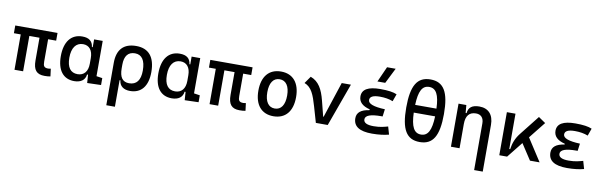

<svg xmlns="http://www.w3.org/2000/svg" viewBox="-58 -1421 7148 2272"><g transform="rotate(10 3515.5 -285.0)"><path d="M472.7 9.8C503.4 9.8 519.5 8.3 543.9 3.9L532.2 -86.9C519.5 -84.5 510.7 -83 502 -83C450.2 -83 440.4 -105 440.4 -156.2V-424.8H537.1V-517.6H29.3V-424.8H111.3V0H214.8V-424.8H336.9V-151.4C336.9 -38.6 377 9.8 472.7 9.8Z M829.1 9.8C907.2 9.8 959.5 -24.9 966.8 -93.8H978.5L985.4 4.9L1151.4 0V-83L1080.1 -93.8V-517.6H976.6V-423.8H966.8C958.5 -493.2 915 -527.3 835 -527.3C700.2 -527.3 623 -427.7 623 -253.9C623 -84 698.2 9.8 829.1 9.8ZM976.6 -224.6C976.6 -132.3 931.2 -78.1 854.5 -78.1C769.5 -78.1 725.6 -137.7 725.6 -253.9C725.6 -372.1 773.9 -439.5 859.4 -439.5C933.1 -439.5 976.6 -385.3 976.6 -293Z M1500 9.8C1634.3 9.8 1710.9 -84 1710.9 -253.9C1710.9 -433.6 1632.8 -527.3 1482.4 -527.3C1332 -527.3 1253.9 -444.3 1253.9 -285.6V224.6H1357.4V-94.7H1367.2C1373.5 -25.4 1424.3 9.8 1500 9.8ZM1357.4 -237.3V-281.2C1357.4 -385.3 1400.4 -439.5 1482.4 -439.5C1565.4 -439.5 1608.4 -376 1608.4 -253.9C1608.4 -137.7 1562.5 -78.1 1473.6 -78.1C1395 -78.1 1357.4 -129.9 1357.4 -237.3Z M2001 9.8C2079.1 9.8 2131.3 -24.9 2138.7 -93.8H2150.4L2157.2 4.9L2323.2 0V-83L2252 -93.8V-517.6H2148.4V-423.8H2138.7C2130.4 -493.2 2086.9 -527.3 2006.8 -527.3C1872.1 -527.3 1794.9 -427.7 1794.9 -253.9C1794.9 -84 1870.1 9.8 2001 9.8ZM2148.4 -224.6C2148.4 -132.3 2103 -78.1 2026.4 -78.1C1941.4 -78.1 1897.5 -137.7 1897.5 -253.9C1897.5 -372.1 1945.8 -439.5 2031.2 -439.5C2105 -439.5 2148.4 -385.3 2148.4 -293Z M2816.4 9.8C2847.2 9.8 2863.3 8.3 2887.7 3.9L2876 -86.9C2863.3 -84.5 2854.5 -83 2845.7 -83C2793.9 -83 2784.2 -105 2784.2 -156.2V-424.8H2880.9V-517.6H2373V-424.8H2455.1V0H2558.6V-424.8H2680.7V-151.4C2680.7 -38.6 2720.7 9.8 2816.4 9.8Z M3222.7 9.8C3366.2 9.8 3449.2 -87.9 3449.2 -258.8C3449.2 -429.7 3366.2 -527.3 3222.7 -527.3C3079.1 -527.3 2996.1 -429.7 2996.1 -258.8C2996.1 -87.9 3079.1 9.8 3222.7 9.8ZM3222.7 -83C3146.5 -83 3103.5 -146.5 3103.5 -258.8C3103.5 -371.1 3146.5 -434.6 3222.7 -434.6C3298.8 -434.6 3341.8 -371.1 3341.8 -258.8C3341.8 -146.5 3298.8 -83 3222.7 -83Z M3732.4 0H3875L4062.5 -517.6H3952.1L3810.5 -87.9H3804.7L3757.8 -273.4C3724.6 -403.8 3678.2 -490.2 3578.1 -527.3L3518.6 -441.9C3606.4 -408.7 3639.2 -321.3 3677.2 -190.4Z M4407.2 9.8C4488.8 9.8 4557.1 0.5 4609.4 -13.7L4582.5 -106.9C4540.5 -95.7 4491.7 -80.1 4411.1 -80.1C4330.6 -80.1 4290.5 -100.6 4290.5 -141.6C4290.5 -189 4354 -212.4 4481.4 -212.4H4497.1L4508.8 -300.8C4372.6 -306.2 4305.2 -331.5 4305.2 -377C4305.2 -417.5 4345.2 -437.5 4425.8 -437.5C4485.4 -437.5 4537.1 -428.7 4582.5 -410.6L4614.3 -499C4573.2 -518.1 4507.3 -527.3 4415 -527.3C4269.5 -527.3 4197.3 -485.4 4197.3 -401.4C4197.3 -335.4 4241.7 -291.5 4332 -268.6V-258.8C4231.9 -245.1 4182.6 -204.6 4182.6 -136.7C4182.6 -38.6 4256.8 9.8 4407.2 9.8ZM4364.7 -609.4H4458.5L4551.3 -794.9H4447.8Z M4980.5 9.8C5139.2 9.8 5207 -102.5 5207 -366.2C5207 -629.9 5139.2 -742.2 4980.5 -742.2C4821.8 -742.2 4753.9 -629.9 4753.9 -366.2C4753.9 -102.5 4821.8 9.8 4980.5 9.8ZM4980.5 -80.1C4897 -80.1 4857.9 -152.8 4852.1 -321.3H5108.9C5103 -152.8 5064 -80.1 4980.5 -80.1ZM4852.5 -414.1C4858.4 -580.6 4897.5 -652.3 4980.5 -652.3C5063.5 -652.3 5102.5 -580.6 5108.4 -414.1Z M5673.8 224.6H5777.3V-336.9C5777.3 -458 5714.8 -527.3 5605.5 -527.3C5518.6 -527.3 5474.6 -493.2 5468.8 -423.8H5457.5L5449.2 -517.6H5355.5V0H5459V-291C5459 -390.6 5500 -439.5 5581.1 -439.5C5639.6 -439.5 5673.8 -402.3 5673.8 -336.9Z M5936.5 0H6030.3L6181.2 -189.5L6305.2 0H6420.9L6246.1 -270L6404.8 -469.2L6320.3 -527.3L6131.8 -288.6C6085.4 -230 6060.5 -165 6050.8 -93.3H6040V-517.6H5936.5Z M6751 9.8C6832.5 9.8 6900.9 0.5 6953.1 -13.7L6926.3 -106.9C6884.3 -95.7 6835.4 -80.1 6754.9 -80.1C6674.3 -80.1 6634.3 -100.6 6634.3 -141.6C6634.3 -189 6697.8 -212.4 6825.2 -212.4H6840.8L6852.5 -300.8C6716.3 -306.2 6648.9 -331.5 6648.9 -377C6648.9 -417.5 6689 -437.5 6769.5 -437.5C6829.1 -437.5 6880.9 -428.7 6926.3 -410.6L6958 -499C6917 -518.1 6851.1 -527.3 6758.8 -527.3C6613.3 -527.3 6541 -485.4 6541 -401.4C6541 -335.4 6585.4 -291.5 6675.8 -268.6V-258.8C6575.7 -245.1 6526.4 -204.6 6526.4 -136.7C6526.4 -38.6 6600.6 9.8 6751 9.8Z"/></g></svg>

Font: CaskaydiaCove Nerd Font
Style: Regular
Weight: 400
Designer: Aaron Bell
Foundry: Saja Typeworks
Version: Version 2111.1;Nerd Fonts 2.3.3